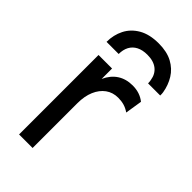

<svg xmlns="http://www.w3.org/2000/svg" viewBox="-230 -807 873 873"><g transform="rotate(45 206.0 -371.0)"><path d="M83 0V-511H170V-444Q187.5 -483 218.2 -503Q249 -523 291 -523Q337.5 -523 370 -497L357 -415Q340.5 -426.5 322.8 -431.8Q305 -437 284 -437Q249.5 -437 224 -418.5Q198.5 -400 184.2 -366.5Q170 -333 170 -288V0ZM66.5 -579Q66.5 -623.5 85.2 -660.5Q104 -697.5 142.5 -719.8Q181 -742 239.5 -742Q292.5 -742 328.2 -722.8Q364 -703.5 384 -671Q404 -638.5 410.5 -599Q411.5 -594.5 411.5 -589.5Q411.5 -584.5 411.5 -579H333.5Q333.5 -584.5 333 -589.5Q332.5 -594.5 331.5 -599Q326.5 -632 303 -650.5Q279.5 -669 239.5 -669Q208.5 -669 187.2 -658Q166 -647 155.2 -626.8Q144.5 -606.5 144.5 -579Z"/></g></svg>

Font: Overpass
Style: Regular
Weight: 400
Designer: Delve Withrington, Dave Bailey, Thomas Jockin
Foundry: Delve Fonts LLC
Version: Version 4.000